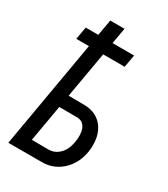

<svg xmlns="http://www.w3.org/2000/svg" viewBox="-197 -895 862 986"><g transform="rotate(30 234.0 -402.5)"><path d="M212.9 -636.7H340.3L353.5 -710.9H225.6L242.2 -805.2H157.7L141.1 -710.9H66.4L53.7 -636.7H128.4L18.1 0H211.9C239.3 0.5 264.2 -3.9 286.6 -13.7C308.6 -23.4 328.1 -37.1 344.2 -54.2C360.4 -71.3 373.5 -91.3 383.3 -114.3C392.6 -137.2 398.4 -161.6 400.4 -188C401.9 -211.4 400.4 -233.4 396 -254.4C391.1 -275.4 382.8 -293.5 371.6 -309.6C360.4 -325.2 345.7 -337.9 327.6 -347.7C309.6 -356.9 288.1 -362.3 263.2 -363.3L165.5 -364.3ZM115.2 -73.7 152.8 -290 261.7 -289.6C274.9 -288.6 285.6 -284.7 293.5 -277.8C300.8 -270.5 306.6 -262.2 310.5 -252C314 -241.7 315.9 -230.5 316.4 -218.8C316.9 -206.5 316.4 -195.3 314.9 -184.6C313 -170.4 309.6 -156.7 305.2 -143.6C300.3 -130.4 293.9 -118.7 285.6 -108.4C277.3 -98.1 267.1 -89.4 255.4 -83C243.2 -76.7 229.5 -73.2 213.9 -72.8Z"/></g></svg>

Font: Roboto Condensed
Style: Italic
Weight: 400
Designer: Google
Version: Version 1.000;PS 001.000;hotconv 1.0.88;makeotf.lib2.5.64775